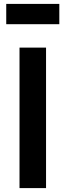

<svg xmlns="http://www.w3.org/2000/svg" viewBox="-20 -964 336 984"><path d="M12 -840V-944H284V-840ZM80 0V-720H216V0Z"/></svg>

Font: Vela Sans ExtBd
Style: Regular
Weight: 800
Designer: Principal design: Mikhail Sharanda - project Manrope.
Design modification: Ravid Balaliev
Foundry: Mikhail Sharanda
Version: Version 1.001